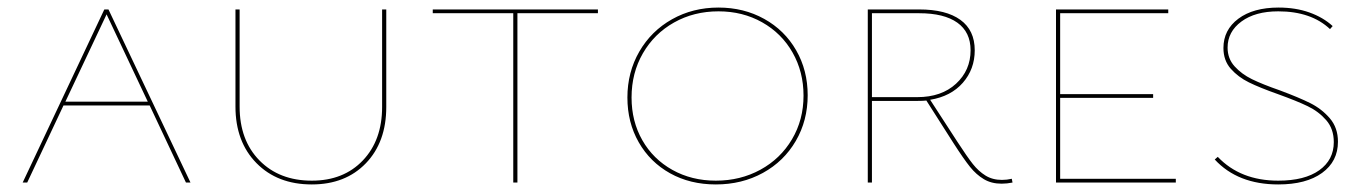

<svg xmlns="http://www.w3.org/2000/svg" viewBox="-20 -483 3618 508"><path d="M376 -204H148L52 0H40L256 -458H267L484 0H472ZM371 -214 262 -445 153 -214Z M603 -201V-458H614V-201Q614 -112 666.5 -58.5Q719 -5 805 -5Q889 -5 940 -58.5Q991 -112 991 -200V-458H1002V-200Q1002 -107 948 -51Q894 5 805 5Q714 5 658.5 -51.5Q603 -108 603 -201Z M1562 -448H1349V0H1338V-448H1125V-458H1562Z M1640 -225Q1640 -292 1671.5 -346.5Q1703 -401 1758 -432Q1813 -463 1881 -463Q1948 -463 2002 -433Q2056 -403 2086.5 -350Q2117 -297 2117 -231Q2117 -164 2085.5 -110Q2054 -56 1998.5 -25.5Q1943 5 1874 5Q1806 5 1753 -24.5Q1700 -54 1670 -106.5Q1640 -159 1640 -225ZM2106 -230Q2106 -293 2077 -344Q2048 -395 1996.5 -424Q1945 -453 1881 -453Q1816 -453 1763.5 -423.5Q1711 -394 1681 -342Q1651 -290 1651 -225Q1651 -162 1679.5 -112Q1708 -62 1759 -33.5Q1810 -5 1874 -5Q1939 -5 1992 -34Q2045 -63 2075.5 -114.5Q2106 -166 2106 -230Z M2659 0Q2644 3 2630 3Q2603 3 2583 -9Q2563 -21 2546.5 -41.5Q2530 -62 2503 -104L2431 -217Q2423 -216 2407 -216H2287V0H2276V-458H2412Q2483 -458 2521 -430.5Q2559 -403 2559 -350Q2559 -300 2527.5 -264Q2496 -228 2441 -219L2513 -108Q2539 -68 2554 -49Q2569 -30 2587.5 -18.5Q2606 -7 2631 -7Q2644 -7 2657 -10ZM2407 -226Q2471 -226 2509.5 -261.5Q2548 -297 2548 -350Q2548 -398 2513 -423Q2478 -448 2412 -448H2287V-226Z M3091 -10V0H2774V-458H3071V-448H2785V-234H3031V-224H2785V-10Z M3361 -234Q3313 -251 3284.5 -265Q3256 -279 3236.5 -301Q3217 -323 3217 -356Q3217 -404 3256.5 -433.5Q3296 -463 3363 -463Q3408 -463 3444.5 -450Q3481 -437 3506 -414L3499 -406Q3449 -453 3362 -453Q3301 -453 3264.5 -426Q3228 -399 3228 -357Q3228 -328 3246.5 -307.5Q3265 -287 3292.5 -273.5Q3320 -260 3366 -244Q3417 -225 3447 -210Q3477 -195 3498.5 -170Q3520 -145 3520 -108Q3520 -56 3478 -25.5Q3436 5 3362 5Q3255 5 3194 -61L3202 -68Q3262 -5 3362 -5Q3432 -5 3470.5 -32.5Q3509 -60 3509 -107Q3509 -142 3489 -165Q3469 -188 3440 -202Q3411 -216 3361 -234Z"/></svg>

Font: Ysabeau SC Hairline
Style: Regular
Weight: 100
Designer: Christian Thalmann (Catharsis Fonts)
Version: Version 0.003